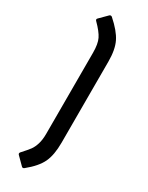

<svg xmlns="http://www.w3.org/2000/svg" viewBox="-220 -737 709 919"><g transform="rotate(30 135.0 -278.0)"><path d="M87.9 140.1 46.9 99.1Q40.5 92.8 46.9 85Q73.2 56.2 84.2 41.3Q95.2 26.4 102.5 2.9Q109.9 -20.5 109.9 -54.2V-502Q109.9 -550.8 96.9 -577.4Q84 -604 46.9 -641.1Q40 -647.9 46.9 -654.8L87.9 -695.8Q90.8 -698.7 95 -698.7Q99.1 -698.7 102.1 -695.8Q155.3 -648.9 175 -608.6Q194.8 -568.4 194.8 -502V-54.2Q194.8 14.2 175.3 55.4Q155.8 96.7 102.1 140.1Q94.2 146.5 87.9 140.1Z"/></g></svg>

Font: Sofia Sans
Style: Regular
Weight: 400
Designer: Botio Nikoltchev, Ani Petrova
Foundry: lettersoup
Version: Version 4.100